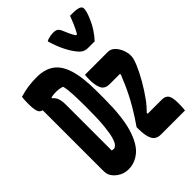

<svg xmlns="http://www.w3.org/2000/svg" viewBox="-238 -948 1076 1076"><g transform="rotate(-45 300.0 -410.5)"><path d="M511 -632H460Q439 -632 425 -640Q411 -648 395 -669Q375 -695 357 -732Q339 -769 325 -818Q334 -824 350.5 -827.5Q367 -831 380 -831Q400 -831 410 -824Q420 -817 428 -796Q435 -779 442.5 -762.5Q450 -746 461 -730H469Q483 -754 495 -781.5Q507 -809 515 -831H533Q568 -831 583.5 -824.5Q599 -818 599 -805Q599 -783 582 -743Q569 -711 550 -682Q531 -653 511 -632ZM140 -720Q201 -720 241.5 -692Q282 -664 302 -599.5Q322 -535 322 -427V-366Q322 -223 297 -141Q272 -59 230.5 -24.5Q189 10 139 10Q111 10 87.5 -2Q64 -14 49 -33Q40 -44 36 -55.5Q32 -67 32 -91V-565Q13 -568 6.5 -588.5Q0 -609 0 -650Q0 -678 3 -700Q35 -710 67.5 -715Q100 -720 140 -720ZM146 -132Q149 -131 153 -130.5Q157 -130 162 -130Q170 -130 179.5 -139.5Q189 -149 197.5 -176Q206 -203 211.5 -255.5Q217 -308 217 -395V-404Q217 -459 215 -504.5Q213 -550 206 -577Q196 -581 184 -583Q172 -585 155 -585Q145 -585 136 -584Q127 -583 118 -581L117 -575Q133 -562 139.5 -543.5Q146 -525 146 -493ZM340 -538H521Q545 -538 562.5 -520Q580 -502 589 -478Q598 -454 598 -434V-427Q598 -409 582 -371Q566 -333 539.5 -286.5Q513 -240 480 -195Q469 -180 457 -167Q445 -154 434 -142V-135H546Q575 -135 586.5 -117.5Q598 -100 598 -55Q598 -23 595 0H405Q367 0 352 -28Q337 -56 337 -113V-126Q369 -171 401 -225.5Q433 -280 459 -339Q465 -353 471 -368Q477 -383 483 -396L482 -403H401Q364 -403 351 -429Q338 -455 338 -502Q338 -513 338.5 -521.5Q339 -530 340 -538Z"/></g></svg>

Font: Recursive Mn Csl St
Style: Bold
Weight: 700
Monospace: yes
Version: Version 1.079;hotconv 1.0.112;makeotfexe 2.5.65598; ttfautoh